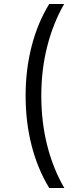

<svg xmlns="http://www.w3.org/2000/svg" viewBox="-20 -812 415 967"><path d="M228 135Q170 40 139.5 -78Q109 -196 109 -330Q109 -462 139.5 -580Q170 -698 228 -792H303Q247 -694 217.5 -577Q188 -460 188 -330Q188 -198 217.5 -80.5Q247 37 304 135Z"/></svg>

Font: Noto Sans Bengali UI ExtraCondensed
Style: Regular
Weight: 400
Width: 2
Designer: Jelle Bosma - Monotype Design Team
Foundry: Monotype Imaging Inc.
Version: Version 2.003; ttfautohint (v1.8.4.7-5d5b)